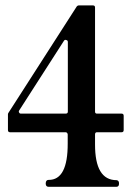

<svg xmlns="http://www.w3.org/2000/svg" viewBox="-20 -701 498 720"><path d="M336.4 -672.9V-282.2Q336.4 -274.9 343.8 -274.9H436Q443.8 -274.9 443.8 -266.6V-213.4Q443.8 -205.1 436 -205.1H343.8Q336.4 -205.1 336.4 -196.8V-160.2Q335.9 -25.4 417 -25.4Q426.8 -24.4 426.3 -12.2Q426.3 -0.5 416.5 -0.5H162.1Q151.4 -0.5 151.4 -13.2Q151.9 -26.4 162.1 -26.4Q234.4 -25.4 233.9 -163.1V-196.8Q233.9 -200.2 231.4 -202.6Q229.5 -205.1 226.1 -205.1H17.6Q9.8 -205.1 9.8 -213.4V-272.5Q9.8 -273.4 10.7 -276.4L268.1 -677.2Q271.5 -680.7 274.9 -680.7H328.6Q336.4 -680.7 336.4 -672.9ZM58.6 -274.9H226.1Q234.4 -274.9 234.4 -282.2V-543.5Q234.4 -549.8 228.5 -550.8Q223.1 -553.2 219.7 -547.9L51.8 -286.6Q49.3 -282.7 51.8 -278.8Q53.7 -274.9 58.6 -274.9Z"/></svg>

Font: Bertholdr Mainzer Fraktur
Style: Regular
Weight: 400
Designer: Peter Wiegel, original typeface by Carl Albert Fahrenwaldt 1901
Foundry: Peter Wiegel
Version: Version 1.000 2010 initial release